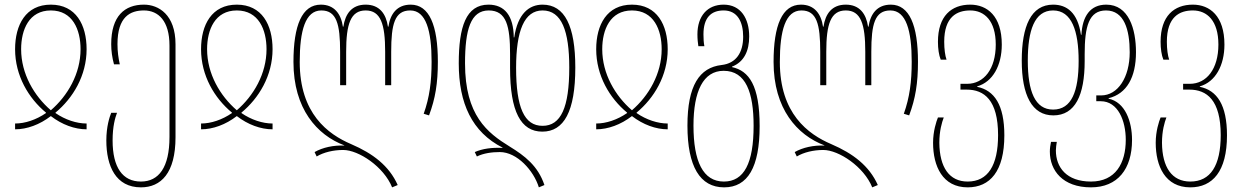

<svg xmlns="http://www.w3.org/2000/svg" viewBox="-20 -557 5345 827"><path d="M45 0C96 0 151 -20 199 -57C247 -20 302 0 353 0V-25C310 -25 261 -41 219 -70V-72C294 -134 353 -231 353 -345C353 -450 307 -537 199 -537C91 -537 45 -450 45 -345C45 -231 103 -134 178 -72V-70C136 -41 88 -25 45 -25ZM199 -82C127 -144 71 -239 71 -345C71 -429 105 -512 199 -512C293 -512 327 -429 327 -345C327 -239 271 -144 199 -82Z M587 250C673 250 736 189 736 34V-366C736 -494 663 -537 600 -537C517 -537 459 -488 459 -367C459 -338 463 -309 471 -280H496C490 -307 486 -335 486 -367C486 -485 541 -512 600 -512C662 -512 710 -467 710 -361V33C710 164 664 225 587 225C508 225 465 164 465 48C465 -13 476 -50 484 -71H459C452 -54 438 -12 438 48C438 159 479 250 587 250Z M846 0C897 0 952 -20 1000 -57C1048 -20 1103 0 1154 0V-25C1111 -25 1062 -41 1020 -70V-72C1095 -134 1154 -231 1154 -345C1154 -450 1108 -537 1000 -537C892 -537 846 -450 846 -345C846 -231 904 -134 979 -72V-70C937 -41 889 -25 846 -25ZM1000 -82C928 -144 872 -239 872 -345C872 -429 906 -512 1000 -512C1094 -512 1128 -429 1128 -345C1128 -239 1072 -144 1000 -82Z M1669 250 1693 240C1656 157 1586 104 1493 64C1392 21 1271 -68 1271 -290C1271 -425 1295 -512 1364 -512C1430 -512 1445 -453 1445 -334V-190H1471V-334C1471 -453 1490 -512 1555 -512C1620 -512 1639 -453 1639 -334V-190H1665V-334C1665 -453 1680 -512 1747 -512C1815 -512 1839 -425 1839 -291C1839 -205 1830 -137 1805 -67L1828 -60C1855 -132 1866 -198 1866 -291C1866 -448 1829 -537 1749 -537C1690 -537 1661 -497 1653 -442H1651C1643 -497 1615 -537 1555 -537C1495 -537 1467 -497 1459 -442H1457C1449 -497 1420 -537 1362 -537C1281 -537 1244 -448 1244 -290C1244 -88 1346 25 1463 69V70C1417 68 1370 78 1335 98L1344 117C1374 99 1416 89 1458 89C1525 89 1633 161 1669 250Z M2301 250 2325 240C2297 157 2240 114 2175 74C2079 15 1983 -60 1983 -284C1983 -429 2007 -512 2085 -512C2162 -512 2177 -443 2177 -324V-264C2177 -77 2223 10 2316 10C2409 10 2458 -77 2458 -266C2458 -444 2413 -537 2317 -537C2259 -537 2210 -498 2195 -396H2193C2192 -490 2153 -537 2084 -537C1987 -537 1956 -441 1956 -284C1956 -112 2013 12 2145 79V80C2099 78 2059 83 2025 98L2034 117C2063 103 2098 98 2133 98C2207 98 2279 178 2301 250ZM2317 -15C2238 -15 2203 -94 2203 -265C2203 -424 2238 -512 2317 -512C2399 -512 2432 -424 2432 -266C2432 -94 2396 -15 2317 -15Z M2548 0C2599 0 2654 -20 2702 -57C2750 -20 2805 0 2856 0V-25C2813 -25 2764 -41 2722 -70V-72C2797 -134 2856 -231 2856 -345C2856 -450 2810 -537 2702 -537C2594 -537 2548 -450 2548 -345C2548 -231 2606 -134 2681 -72V-70C2639 -41 2591 -25 2548 -25ZM2702 -82C2630 -144 2574 -239 2574 -345C2574 -429 2608 -512 2702 -512C2796 -512 2830 -429 2830 -345C2830 -239 2774 -144 2702 -82Z M3099 250C3201 250 3252 163 3252 -14C3252 -189 3206 -252 3133 -268V-270C3185 -290 3207 -338 3207 -400C3207 -477 3171 -537 3097 -537C3027 -537 2984 -488 2984 -409C2984 -388 2986 -372 2988 -358H3014C3011 -373 3010 -389 3010 -409C3010 -480 3042 -512 3097 -512C3157 -512 3181 -462 3181 -399C3181 -331 3151 -284 3088 -277C2993 -266 2941 -189 2941 -16C2941 160 2995 250 3099 250ZM3098 225C3008 225 2967 138 2967 -16C2967 -164 3009 -252 3097 -252C3193 -252 3226 -158 3226 -15C3226 146 3185 225 3098 225Z M3737 250 3761 240C3724 157 3654 104 3561 64C3460 21 3339 -68 3339 -290C3339 -425 3363 -512 3432 -512C3498 -512 3513 -453 3513 -334V-190H3539V-334C3539 -453 3558 -512 3623 -512C3688 -512 3707 -453 3707 -334V-190H3733V-334C3733 -453 3748 -512 3815 -512C3883 -512 3907 -425 3907 -291C3907 -205 3898 -137 3873 -67L3896 -60C3923 -132 3934 -198 3934 -291C3934 -448 3897 -537 3817 -537C3758 -537 3729 -497 3721 -442H3719C3711 -497 3683 -537 3623 -537C3563 -537 3535 -497 3527 -442H3525C3517 -497 3488 -537 3430 -537C3349 -537 3312 -448 3312 -290C3312 -88 3414 25 3531 69V70C3485 68 3438 78 3403 98L3412 117C3442 99 3484 89 3526 89C3593 89 3701 161 3737 250Z M4148 250C4244 250 4306 181 4306 26C4306 -105 4263 -168 4189 -183V-185C4256 -204 4295 -275 4295 -365C4295 -488 4232 -537 4159 -537C4078 -537 4020 -488 4020 -377C4020 -348 4024 -319 4032 -300H4057C4051 -317 4047 -345 4047 -377C4047 -485 4102 -512 4159 -512C4220 -512 4269 -468 4269 -365C4269 -260 4218 -196 4146 -196H4117V-171H4144C4219 -171 4279 -126 4279 25C4279 156 4235 225 4148 225C4069 225 4027 164 4026 58C4026 7 4037 -30 4045 -51H4020C4013 -34 3999 8 3999 58C3999 159 4040 250 4148 250Z M4679 250C4794 250 4856 171 4856 46C4856 -35 4826 -117 4755 -132V-134C4833 -153 4873 -224 4873 -332C4873 -432 4842 -537 4745 -537C4676 -537 4642 -487 4638 -407H4636C4622 -503 4575 -537 4516 -537C4421 -537 4381 -444 4381 -296C4381 -147 4425 -60 4517 -60C4611 -60 4652 -147 4652 -294V-324C4652 -443 4670 -512 4744 -512C4822 -512 4846 -429 4846 -332C4846 -224 4795 -146 4723 -146H4702V-121H4721C4796 -121 4829 -36 4829 45C4829 146 4785 225 4679 225C4573 225 4528 163 4528 91C4528 79 4530 67 4532 54H4507C4504 68 4502 82 4502 96C4502 177 4557 250 4679 250ZM4516 -85C4438 -85 4407 -164 4407 -296C4407 -424 4435 -512 4516 -512C4596 -512 4626 -424 4626 -295C4626 -164 4596 -85 4516 -85Z M5107 250C5203 250 5265 181 5265 26C5265 -105 5222 -168 5148 -183V-185C5215 -204 5254 -275 5254 -365C5254 -488 5191 -537 5118 -537C5037 -537 4979 -488 4979 -377C4979 -348 4983 -319 4991 -300H5016C5010 -317 5006 -345 5006 -377C5006 -485 5061 -512 5118 -512C5179 -512 5228 -468 5228 -365C5228 -260 5177 -196 5105 -196H5076V-171H5103C5178 -171 5238 -126 5238 25C5238 156 5194 225 5107 225C5028 225 4986 164 4985 58C4985 7 4996 -30 5004 -51H4979C4972 -34 4958 8 4958 58C4958 159 4999 250 5107 250Z"/></svg>

Font: Noto Sans Georgian ExtraCondensed Thin
Style: Regular
Weight: 100
Width: 2
Designer: Monotype Design Team, Akaki Razmadze
Foundry: Google LLC
Version: Version 2.005